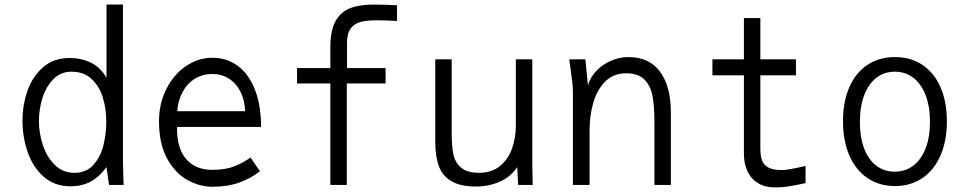

<svg xmlns="http://www.w3.org/2000/svg" viewBox="-20 -810 4240 841"><path d="M78.5 -282Q78.5 -350 100.5 -412.8Q122.5 -475.5 169 -515.8Q215.5 -556 284.5 -556Q335 -556 377.5 -535.8Q420 -515.5 446.5 -469V-790H518.5V-120Q518.5 -100.5 519 -81.5Q519.5 -62.5 520 -43.5L521.5 0H457.5L446.5 -78Q413 -33 375 -13.5Q337 6 289.5 6Q218.5 6 171 -36.2Q123.5 -78.5 101 -144.5Q78.5 -210.5 78.5 -282ZM445.5 -278Q445.5 -333 430.5 -382.5Q415.5 -432 381.2 -464Q347 -496 293.5 -496Q246 -496 213.8 -463.2Q181.5 -430.5 166 -380.8Q150.5 -331 150.5 -280Q150.5 -226.5 168 -174Q185.5 -121.5 220.5 -87.2Q255.5 -53 305.5 -53Q357.5 -53 388.8 -87.5Q420 -122 432.8 -172.8Q445.5 -223.5 445.5 -278Z M676.5 -279Q676.5 -356 708.5 -419.8Q740.5 -483.5 794.2 -520.2Q848 -557 910.5 -557Q972.5 -557 1020.8 -522Q1069 -487 1096.2 -418.5Q1123.5 -350 1123.5 -254H755.5Q754 -162 794.8 -114Q835.5 -66 910.5 -66Q968.5 -66 1007.8 -82Q1047 -98 1077.5 -120L1118.5 -60Q1082 -30.5 1030.2 -11.2Q978.5 8 909.5 8Q855 8 801.5 -21.2Q748 -50.5 712.2 -115Q676.5 -179.5 676.5 -279ZM909.5 -486Q868.5 -486 834.8 -465.8Q801 -445.5 780.5 -408.5Q760 -371.5 756.5 -323H1053.5Q1052 -371.5 1033.2 -408.5Q1014.5 -445.5 982.2 -465.8Q950 -486 909.5 -486Z M1427 -444.5H1281V-512H1427V-603Q1427 -675.5 1449.2 -716.5Q1471.5 -757.5 1512.8 -773.8Q1554 -790 1617 -790Q1656 -790 1719 -787V-718Q1684.5 -721 1627 -721Q1586 -721 1559 -713.8Q1532 -706.5 1516 -685.2Q1500 -664 1500 -623V-512H1669V-444.5H1499V0H1427Z M1886.5 -188V-550H1958.5V-228Q1958.5 -171 1965.8 -135Q1973 -99 1999.2 -76Q2025.5 -53 2078.5 -53Q2134 -53 2170.2 -83Q2206.5 -113 2223 -160Q2239.5 -207 2239.5 -260V-550H2311.5V-119Q2311.5 -65.5 2313 -18L2313.5 0H2249.5L2245.5 -78Q2217 -35 2168.8 -14Q2120.5 7 2064.5 7Q1997.5 7 1958.2 -15.8Q1919 -38.5 1902.8 -81Q1886.5 -123.5 1886.5 -188Z M2480.5 -497.5 2473.5 -550H2544L2555.5 -436Q2565 -471 2591.8 -499.2Q2618.5 -527.5 2656 -543.8Q2693.5 -560 2732.5 -560Q2824 -560 2871.2 -495.8Q2918.5 -431.5 2918.5 -318V0H2846.5V-277Q2846.5 -344 2838.2 -388.8Q2830 -433.5 2803 -461.2Q2776 -489 2722.5 -489Q2667 -489 2631 -452.8Q2595 -416.5 2578.8 -360Q2562.5 -303.5 2562.5 -241V0H2489.5V-402Q2489.5 -425.5 2487.2 -446.2Q2485 -467 2480.5 -497.5Z M3238.5 -136V-480H3100.5V-550H3238.5V-731H3310.5V-550H3466.5V-480H3310.5V-161Q3310.5 -128 3317.8 -107.5Q3325 -87 3346 -76Q3367 -65 3406.5 -65Q3429.5 -65 3498.5 -81L3508.5 -83V-8Q3472.5 0 3439.8 5.5Q3407 11 3375.5 11Q3331 11 3300.2 -7.8Q3269.5 -26.5 3254 -59.8Q3238.5 -93 3238.5 -136Z M3672.5 -279Q3672.5 -364 3700 -427.5Q3727.5 -491 3779 -525.5Q3830.5 -560 3900 -560Q3970 -560 4021.2 -525.2Q4072.5 -490.5 4100 -427Q4127.5 -363.5 4127.5 -278.5Q4127.5 -193 4099.5 -128.8Q4071.5 -64.5 4020 -29.8Q3968.5 5 3900 5Q3831.5 5 3780 -29.8Q3728.5 -64.5 3700.5 -128.8Q3672.5 -193 3672.5 -279ZM4053.5 -276.5Q4053.5 -344 4034.2 -393.5Q4015 -443 3980.2 -469.5Q3945.5 -496 3899.5 -496Q3853.5 -496 3819 -469.5Q3784.5 -443 3765.5 -393.2Q3746.5 -343.5 3746.5 -276Q3746.5 -208.5 3765.2 -159.5Q3784 -110.5 3818.5 -84.2Q3853 -58 3899 -58Q3945 -58 3980 -84.2Q4015 -110.5 4034.2 -159.8Q4053.5 -209 4053.5 -276.5Z"/></svg>

Font: JuliaMono Light
Style: Regular
Weight: 300
Monospace: yes
Designer: cormullion
Foundry: corm
Version: Version 0.054; ttfautohint (v1.8.4)